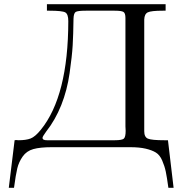

<svg xmlns="http://www.w3.org/2000/svg" viewBox="-20 -703 873 917"><path d="M22 193.8 49.8 -33.2Q50.8 -33.2 53.5 -33.7Q56.2 -34.2 57.1 -34.2Q59.1 -34.2 62.5 -33.7Q65.9 -33.2 67.9 -33.2Q104 -33.2 126 -41.5Q147.9 -49.8 174.8 -83Q305.7 -244.1 306.2 -602.1Q306.2 -635.3 292 -643.6Q277.8 -651.9 215.8 -651.9H204.1V-683.1H771V-651.9H757.8Q701.7 -651.9 685.8 -644Q669.9 -636.2 668.9 -609.9V-76.2Q668.9 -48.3 686.5 -40.8Q704.1 -33.2 766.1 -33.2H782.2L809.1 193.8H784.2Q777.3 143.1 771.7 116.5Q766.1 89.8 754.6 63.5Q743.2 37.1 724.6 25.6Q706.1 14.2 676 7.1Q646 0 601.1 0H227.1Q171.9 0 139.4 9Q106.9 18.1 88.4 44.4Q69.8 70.8 62.5 101.3Q55.2 131.8 46.9 193.8ZM183.1 -44.9Q183.1 -32.7 205.1 -33.2H527.8Q563 -33.2 571.5 -41Q580.1 -48.8 580.1 -78.1Q580.1 -82 579.6 -89.1Q579.1 -96.2 579.1 -99.1V-617.2Q579.1 -640.1 569.6 -646Q560.1 -651.9 527.8 -651.9H390.1Q351.1 -651.9 341.6 -646Q332 -640.1 331.1 -613.8Q330.1 -536.6 327.1 -486.3Q324.2 -436 312.5 -354Q300.8 -272 272.5 -200.9Q244.1 -129.9 200.2 -74.2Q183.1 -50.8 183.1 -44.9Z"/></svg>

Font: CMU Serif Upright Italic
Style: UprightItalic
Weight: 500
Version: Version 0.7.0